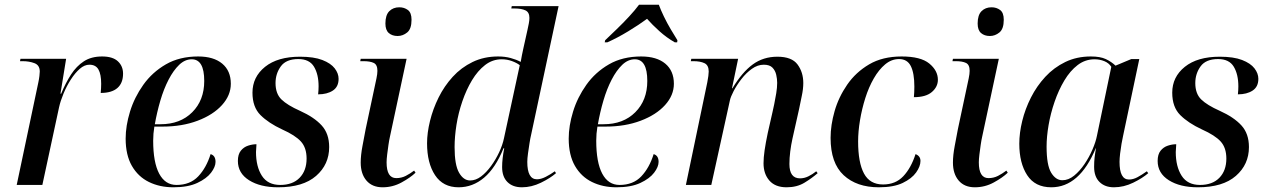

<svg xmlns="http://www.w3.org/2000/svg" viewBox="-20 -786 5395 816"><path d="M143 -436Q146 -450 147.5 -463Q149 -476 149 -482Q149 -509 126.5 -517.5Q104 -526 76 -526H65L67 -536H261L237 -388H240Q259 -434 282 -469.5Q305 -505 336.5 -525.5Q368 -546 414 -546Q459 -546 481 -525.5Q503 -505 503 -473Q503 -433 479 -412Q455 -391 408 -391Q409 -402 409.5 -411.5Q410 -421 410 -430Q410 -470 398.5 -490.5Q387 -511 360 -511Q339 -511 319 -493.5Q299 -476 281 -448Q263 -420 250 -388.5Q237 -357 231 -330L160 0H51Z M717 10Q659 10 613 -12.5Q567 -35 540.5 -81Q514 -127 514 -197Q514 -251 532.5 -311.5Q551 -372 589 -425.5Q627 -479 685 -512.5Q743 -546 822 -546Q888 -546 924.5 -515.5Q961 -485 961 -430Q961 -381 923.5 -339.5Q886 -298 820 -273Q754 -248 671 -248H636Q631 -218 631 -188Q631 -96 656.5 -48Q682 0 730 0Q788 0 822.5 -36.5Q857 -73 875 -131Q896 -125 896 -98Q896 -77 877 -52Q858 -27 818.5 -8.5Q779 10 717 10ZM662 -258Q746 -258 797 -309Q848 -360 848 -442Q848 -534 795 -534Q766 -534 741.5 -510.5Q717 -487 696.5 -447.5Q676 -408 661.5 -358.5Q647 -309 638 -258Z M1162 10Q1086 10 1038.5 -20Q991 -50 991 -102Q991 -130 1003.5 -145.5Q1016 -161 1034.5 -167Q1053 -173 1070 -173Q1070 -165 1069 -156.5Q1068 -148 1068 -140Q1068 -78 1093 -39Q1118 0 1171 0Q1224 0 1253.5 -30.5Q1283 -61 1283 -112Q1283 -158 1259 -184.5Q1235 -211 1179 -236Q1121 -263 1087 -297Q1053 -331 1053 -392Q1053 -459 1106.5 -502Q1160 -545 1255 -545Q1314 -545 1350 -531Q1386 -517 1402.5 -495.5Q1419 -474 1419 -451Q1419 -417 1394.5 -401Q1370 -385 1332 -385Q1333 -394 1333.5 -402.5Q1334 -411 1334 -419Q1334 -470 1314.5 -502.5Q1295 -535 1248 -535Q1196 -535 1173.5 -504Q1151 -473 1151 -433Q1151 -388 1176 -363.5Q1201 -339 1255 -315Q1315 -288 1347 -253Q1379 -218 1379 -161Q1379 -87 1323.5 -38.5Q1268 10 1162 10Z M1670 -633Q1647 -633 1632.5 -645.5Q1618 -658 1618 -686Q1618 -722 1634.5 -738.5Q1651 -755 1677 -755Q1698 -755 1713.5 -743.5Q1729 -732 1729 -702Q1729 -663 1710.5 -648Q1692 -633 1670 -633ZM1606 10Q1562 10 1537.5 -18.5Q1513 -47 1513 -95Q1513 -126 1520.5 -165.5Q1528 -205 1534 -237L1580 -453Q1584 -472 1584 -485Q1584 -511 1568.5 -518.5Q1553 -526 1525 -526H1511L1513 -536H1708L1637 -204Q1634 -191 1631 -170.5Q1628 -150 1625.5 -129.5Q1623 -109 1623 -96Q1623 -29 1664 -29Q1686 -29 1704.5 -38.5Q1723 -48 1740 -61L1746 -52Q1724 -31 1686.5 -10.5Q1649 10 1606 10Z M1929 10Q1863 10 1829 -41.5Q1795 -93 1795 -177Q1795 -221 1807.5 -272Q1820 -323 1844 -371.5Q1868 -420 1904 -459.5Q1940 -499 1988.5 -522.5Q2037 -546 2097 -546Q2126 -546 2150 -539.5Q2174 -533 2193 -523Q2195 -536 2198 -550.5Q2201 -565 2204 -579L2222 -660Q2225 -674 2227.5 -686.5Q2230 -699 2230 -710Q2230 -734 2213 -742Q2196 -750 2167 -750H2153L2155 -760H2354L2237 -212Q2234 -200 2230.5 -178Q2227 -156 2224 -134Q2221 -112 2221 -98Q2221 -24 2262 -24Q2279 -24 2299.5 -34.5Q2320 -45 2338 -58L2343 -50Q2319 -29 2279 -9.5Q2239 10 2198 10Q2159 10 2136.5 -12.5Q2114 -35 2114 -76Q2114 -111 2123 -156H2120Q2086 -72 2037.5 -31Q1989 10 1929 10ZM1978 -19Q2002 -19 2024.5 -36Q2047 -53 2067 -80.5Q2087 -108 2101.5 -139Q2116 -170 2122 -199L2189 -509Q2176 -519 2155.5 -526.5Q2135 -534 2112 -534Q2073 -534 2041.5 -509.5Q2010 -485 1986 -445Q1962 -405 1945 -355.5Q1928 -306 1920 -255.5Q1912 -205 1912 -161Q1912 -85 1931 -52Q1950 -19 1978 -19Z M2600 10Q2542 10 2496 -12.5Q2450 -35 2423.5 -81Q2397 -127 2397 -197Q2397 -251 2415.5 -311.5Q2434 -372 2472 -425.5Q2510 -479 2568 -512.5Q2626 -546 2705 -546Q2771 -546 2807.5 -515.5Q2844 -485 2844 -430Q2844 -381 2806.5 -339.5Q2769 -298 2703 -273Q2637 -248 2554 -248H2519Q2514 -218 2514 -188Q2514 -96 2539.5 -48Q2565 0 2613 0Q2671 0 2705.5 -36.5Q2740 -73 2758 -131Q2779 -125 2779 -98Q2779 -77 2760 -52Q2741 -27 2701.5 -8.5Q2662 10 2600 10ZM2545 -258Q2629 -258 2680 -309Q2731 -360 2731 -442Q2731 -534 2678 -534Q2649 -534 2624.5 -510.5Q2600 -487 2579.5 -447.5Q2559 -408 2544.5 -358.5Q2530 -309 2521 -258ZM2552 -615Q2574 -636 2601 -662Q2628 -688 2653.5 -715.5Q2679 -743 2696 -766H2780Q2788 -744 2801.5 -716Q2815 -688 2831 -661Q2847 -634 2859 -615L2858 -606H2848Q2813 -626 2782.5 -653.5Q2752 -681 2730 -706Q2696 -681 2650 -653Q2604 -625 2561 -606H2550Z M3323 10Q3275 10 3250 -18.5Q3225 -47 3225 -92Q3225 -116 3229.5 -147Q3234 -178 3243 -221L3263 -309Q3266 -322 3270.5 -343.5Q3275 -365 3279 -389.5Q3283 -414 3283 -434Q3283 -450 3279 -468Q3275 -486 3263 -498.5Q3251 -511 3226 -511Q3200 -511 3175.5 -493.5Q3151 -476 3131 -450Q3111 -424 3098 -399Q3085 -374 3082 -359L3003 0H2895L2986 -436Q2992 -467 2992 -482Q2992 -509 2974 -517.5Q2956 -526 2927 -526H2916L2918 -536H3117L3091 -411H3093Q3134 -479 3179 -512Q3224 -545 3284 -545Q3345 -545 3369.5 -512Q3394 -479 3394 -433Q3394 -408 3387.5 -378Q3381 -348 3376 -322L3348 -197Q3342 -170 3338.5 -142Q3335 -114 3335 -89Q3335 -28 3380 -28Q3398 -28 3415.5 -36.5Q3433 -45 3449 -58L3455 -50Q3431 -29 3399 -9.5Q3367 10 3323 10Z M3715 10Q3621 10 3565.5 -41.5Q3510 -93 3510 -200Q3510 -254 3527 -313.5Q3544 -373 3580.5 -426Q3617 -479 3674 -512.5Q3731 -546 3812 -546Q3893 -546 3929.5 -516Q3966 -486 3966 -447Q3966 -417 3940.5 -395Q3915 -373 3864 -373Q3865 -383 3865.5 -394.5Q3866 -406 3866 -418Q3866 -475 3851 -505Q3836 -535 3801 -535Q3769 -535 3742 -512.5Q3715 -490 3693.5 -452.5Q3672 -415 3657.5 -369Q3643 -323 3635 -275Q3627 -227 3627 -185Q3627 -95 3652 -48.5Q3677 -2 3733 -2Q3786 -2 3819 -37Q3852 -72 3871 -131Q3892 -123 3892 -102Q3892 -79 3873.5 -53Q3855 -27 3816.5 -8.5Q3778 10 3715 10Z M4187 -633Q4164 -633 4149.5 -645.5Q4135 -658 4135 -686Q4135 -722 4151.5 -738.5Q4168 -755 4194 -755Q4215 -755 4230.5 -743.5Q4246 -732 4246 -702Q4246 -663 4227.5 -648Q4209 -633 4187 -633ZM4123 10Q4079 10 4054.5 -18.5Q4030 -47 4030 -95Q4030 -126 4037.5 -165.5Q4045 -205 4051 -237L4097 -453Q4101 -472 4101 -485Q4101 -511 4085.5 -518.5Q4070 -526 4042 -526H4028L4030 -536H4225L4154 -204Q4151 -191 4148 -170.5Q4145 -150 4142.5 -129.5Q4140 -109 4140 -96Q4140 -29 4181 -29Q4203 -29 4221.5 -38.5Q4240 -48 4257 -61L4263 -52Q4241 -31 4203.5 -10.5Q4166 10 4123 10Z M4448 10Q4379 10 4345.5 -41.5Q4312 -93 4312 -175Q4312 -221 4324.5 -272Q4337 -323 4361.5 -371.5Q4386 -420 4422.5 -459.5Q4459 -499 4507.5 -522.5Q4556 -546 4616 -546Q4656 -546 4679.5 -535Q4703 -524 4721 -507L4788 -535H4822L4753 -208Q4750 -195 4746.5 -175Q4743 -155 4740.5 -133.5Q4738 -112 4738 -98Q4738 -23 4778 -23Q4796 -23 4814.5 -33Q4833 -43 4854 -58L4860 -50Q4836 -29 4796 -9.5Q4756 10 4714 10Q4676 10 4653 -12.5Q4630 -35 4630 -77Q4630 -99 4632 -116.5Q4634 -134 4638 -156H4637Q4568 10 4448 10ZM4495 -20Q4521 -20 4545 -39.5Q4569 -59 4589 -88.5Q4609 -118 4623 -150.5Q4637 -183 4642 -209L4703 -502Q4693 -518 4673.5 -526Q4654 -534 4632 -534Q4592 -534 4560 -509.5Q4528 -485 4503.5 -444Q4479 -403 4462 -353.5Q4445 -304 4436.5 -254.5Q4428 -205 4428 -163Q4428 -84 4447.5 -52Q4467 -20 4495 -20Z M5071 10Q4995 10 4947.5 -20Q4900 -50 4900 -102Q4900 -130 4912.5 -145.5Q4925 -161 4943.5 -167Q4962 -173 4979 -173Q4979 -165 4978 -156.5Q4977 -148 4977 -140Q4977 -78 5002 -39Q5027 0 5080 0Q5133 0 5162.5 -30.5Q5192 -61 5192 -112Q5192 -158 5168 -184.5Q5144 -211 5088 -236Q5030 -263 4996 -297Q4962 -331 4962 -392Q4962 -459 5015.5 -502Q5069 -545 5164 -545Q5223 -545 5259 -531Q5295 -517 5311.5 -495.5Q5328 -474 5328 -451Q5328 -417 5303.5 -401Q5279 -385 5241 -385Q5242 -394 5242.5 -402.5Q5243 -411 5243 -419Q5243 -470 5223.5 -502.5Q5204 -535 5157 -535Q5105 -535 5082.5 -504Q5060 -473 5060 -433Q5060 -388 5085 -363.5Q5110 -339 5164 -315Q5224 -288 5256 -253Q5288 -218 5288 -161Q5288 -87 5232.5 -38.5Q5177 10 5071 10Z"/></svg>

Font: Noto Serif Display Medium
Style: Italic
Weight: 500
Italic angle: -12°
Designer: Monotype Design Team
Foundry: Monotype Imaging Inc.
Version: Version 2.009